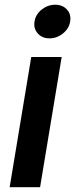

<svg xmlns="http://www.w3.org/2000/svg" viewBox="-20 -775 312 795"><path d="M20 0 109.4 -539.1H235.4L146 0ZM185.1 -616.2Q154.3 -616.2 136.2 -636.7Q118.2 -657.2 123 -686Q127.4 -715.3 152.6 -735.4Q177.7 -755.4 208.5 -755.4Q239.3 -755.4 257.3 -735.4Q275.4 -715.3 270.5 -686Q266.1 -657.2 241 -636.7Q215.8 -616.2 185.1 -616.2Z"/></svg>

Font: Inter 18pt SemiBold
Style: Italic
Weight: 600
Italic angle: -9.3988°
Designer: Rasmus Andersson
Foundry: rsms
Version: Version 4.001;git-66647c0bb